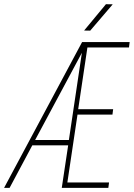

<svg xmlns="http://www.w3.org/2000/svg" viewBox="-34 -916 652 936"><path d="M494.1 0H267.1L298.3 -207.5H123.5L12.7 0H-14.2L366.2 -710.9H598.1L594.7 -684.6H392.1L347.2 -383.8H517.6L514.2 -357.4H343.8L294.4 -26.4H497.6ZM137.2 -233.4H301.8L365.2 -658.7ZM482.4 -895.5 515.6 -895 405.8 -766.6 376 -767.1Z"/></svg>

Font: Roboto Mono Thin
Style: Italic
Weight: 250
Designer: Google
Version: Version 2.000985; 2015; ttfautohint (v1.3)